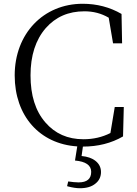

<svg xmlns="http://www.w3.org/2000/svg" viewBox="-20 -763 729 1019"><path d="M404 236C439 236 467 228 487 211C506 196 516 175 516 150C516 126 506 106 487 91C468 76 444 68 413 65L420 15C500 15 571 -3 633 -39L637 -195H589L566 -57C523 -35 475 -24 423 -24C339 -24 272 -54 221 -113C168 -174 142 -257 142 -363C142 -468 169 -552 223 -614C275 -673 343 -703 428 -703C475 -703 518 -692 557 -669L580 -533H628L625 -689C563 -725 494 -743 419 -743C210 -743 58 -584 58 -363C58 -148 190 1 390 14L378 89C435 94 464 114 464 149C464 186 442 205 397 205C382 205 363 203 342 200L336 225C337 225 338 225 339 226C365 233 387 236 404 236Z"/></svg>

Font: AllPunType Light
Style: Regular
Weight: 300
Version: 1.0